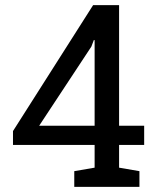

<svg xmlns="http://www.w3.org/2000/svg" viewBox="-20 -731 620 751"><path d="M445.8 -710.9V-239.3H543.9V-164.1H445.8V-75.2L525.4 -61.5V0H270.5V-61.5L350.1 -75.2V-164.1H30.8V-218.3L344.2 -710.9ZM350.1 -573.7 347.2 -574.7 337.4 -548.8 133.3 -239.3H350.1Z"/></svg>

Font: Battambang
Style: Regular
Weight: 400
Designer: Danh Hong
Version: Version 8.002; ttfautohint (v1.8.3)